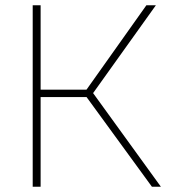

<svg xmlns="http://www.w3.org/2000/svg" viewBox="-20 -708 640 728"><path d="M104 -688H134V0H104ZM590 0H556L298 -354L535 -688H571L333 -355ZM111 -340V-368H328V-340Z"/></svg>

Font: Roundo Variable
Style: Regular
Weight: 200
Designer: Shiva Nallaperumal
Foundry: Indian Type Foundry
Version: Version 2.000